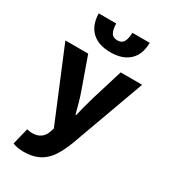

<svg xmlns="http://www.w3.org/2000/svg" viewBox="-241 -916 1090 1239"><g transform="rotate(30 304.5 -296.0)"><path d="M61 198 91 75Q116 80 130 80Q206 80 229 11L238 -15L18 -545H188L269 -317Q290 -259 314 -163H319Q338 -244 360 -317L430 -545H590L391 3Q363 76 331.5 121Q300 166 254 189Q208 212 142 212Q96 212 61 198ZM117 -804H247Q249 -757 262 -735Q275 -713 307 -713Q339 -713 352.5 -735Q366 -757 368 -804H497Q496 -716 446 -670Q396 -624 307 -624Q218 -624 168.5 -670Q119 -716 117 -804Z"/></g></svg>

Font: Nebula Sans Bold
Style: Regular
Weight: 700
Designer: Paul D. Hunt for Adobe (as Source Sans)
Foundry: Nebula Entertainment & Broadcasting LLC
Version: Version 1.010